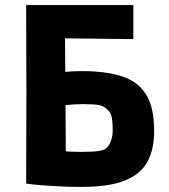

<svg xmlns="http://www.w3.org/2000/svg" viewBox="-20 -723 665 756"><path d="M83 0 84 -354 83 -703H505V-569L236 -572L237 -440Q266 -443 302 -443Q395 -443 458.5 -423Q522 -403 554.5 -352Q587 -301 587 -207Q587 -136 561 -87Q535 -38 472.5 -12.5Q410 13 300 13Q262 13 219 11Q176 9 139.5 6Q103 3 83 0ZM306 -313Q290 -313 272.5 -312Q255 -311 238 -309L239 -127Q253 -126 268 -125.5Q283 -125 299 -125Q343 -125 365 -128Q387 -131 397 -138Q408 -146 416 -166Q424 -186 424 -212Q424 -232 421 -255Q418 -278 404 -291Q388 -306 368 -309.5Q348 -313 306 -313Z"/></svg>

Font: Ruda SemiBold
Style: Bold
Weight: 900
Designer: Mariela Monsalve and Angelina Sanchez
Foundry: Mariela Monsalve and Angelina Sanchez
Version: Version 2.000